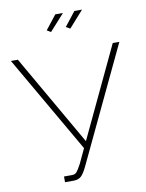

<svg xmlns="http://www.w3.org/2000/svg" viewBox="-99 -990 805 1060"><g transform="rotate(-10 304.0 -460.0)"><path d="M246 -829 224 -842 286 -921H329ZM354 -829 331 -842 393 -921H436ZM178 1V-31H223Q240 -31 249.5 -42Q259 -53 276 -85L314 -166L0 -710H39L331 -202L571 -710H608L303 -67Q285 -29 269.5 -14Q254 1 227 1Z"/></g></svg>

Font: Raleway-v4020 ExtraLight
Style: Regular
Weight: 275
Designer: Matt McInerney, Pablo Impallari, Rodrigo Fuenzalida
Foundry: Matt McInerney, Pablo Impallari, Rodrigo Fuenzalida
Version: Version 4.020;PS 004.020;hotconv 1.0.88;makeotf.lib2.5.64775